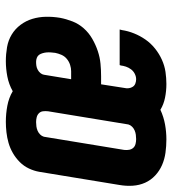

<svg xmlns="http://www.w3.org/2000/svg" viewBox="12 -580 576 641"><g transform="rotate(-90 299.5 -260.0)"><path d="M154 8Q132 8 110 5Q88 2 68.5 -6.5Q49 -15 33.5 -29.5Q18 -44 9.5 -63Q1 -82 -0.5 -104Q-2 -126 2 -149L46 -417Q49 -434 57 -451Q65 -468 78.5 -481.5Q92 -495 108.5 -504.5Q125 -514 142.5 -519Q160 -524 178 -526Q196 -528 213 -528Q240 -528 266.5 -523Q293 -518 315 -505Q338 -518 364 -523Q390 -528 415 -528Q439 -528 462 -524Q485 -520 504 -508.5Q523 -497 536.5 -479Q550 -461 556.5 -439.5Q563 -418 563.5 -394.5Q564 -371 560 -347Q556 -326 548 -305.5Q540 -285 525 -268Q510 -251 490 -239.5Q470 -228 449 -221Q428 -214 407 -212Q386 -210 365 -210H338L326 -133Q324 -125 325 -117.5Q326 -110 330 -104Q334 -98 341 -95.5Q348 -93 355 -93Q364 -93 373 -97.5Q382 -102 388 -110Q394 -118 397 -127Q400 -136 401 -145Q402 -146 402 -146.5Q402 -147 402 -148H521Q520 -146 520 -144Q520 -142 519 -140Q516 -120 508 -100Q500 -80 487.5 -62Q475 -44 457.5 -30Q440 -16 420 -7Q400 2 379.5 5Q359 8 339 8Q316 8 293.5 3.5Q271 -1 253 -12Q229 -1 204 3.5Q179 8 154 8ZM382 -310Q392 -310 403 -313.5Q414 -317 423 -324.5Q432 -332 436.5 -342.5Q441 -353 443 -363Q444 -370 444.5 -377.5Q445 -385 444.5 -391.5Q444 -398 442 -405Q440 -412 436.5 -417Q433 -422 426.5 -424.5Q420 -427 413 -427Q406 -427 399.5 -426Q393 -425 386.5 -421.5Q380 -418 375.5 -412.5Q371 -407 370 -401L355 -310ZM155 -93Q162 -93 169.5 -94Q177 -95 184 -98Q191 -101 196.5 -106.5Q202 -112 204 -119L248 -387Q249 -396 248 -404Q247 -412 241.5 -417.5Q236 -423 228 -425Q220 -427 212 -427Q205 -427 197.5 -426Q190 -425 183 -422Q176 -419 170.5 -413.5Q165 -408 163 -401L119 -133Q118 -124 119.5 -116Q121 -108 126 -102.5Q131 -97 139 -95Q147 -93 155 -93Z"/></g></svg>

Font: Iosevka SS04 Extended
Style: Bold Italic
Weight: 700
Width: 7
Italic angle: -9°
Monospace: yes
Designer: Belleve Invis
Foundry: Belleve Invis
Version: Version 19.0.0; ttfautohint (v1.8.4)